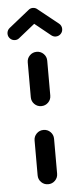

<svg xmlns="http://www.w3.org/2000/svg" viewBox="-81 -720 317 749"><g transform="rotate(-5 77.0 -345.0)"><path d="M77 0Q61.1 0 50 -11.1Q38.9 -22.2 38.9 -38.1V-174.4Q38.9 -190.4 50 -201.5Q61.1 -212.6 77 -212.6Q93 -212.6 104.1 -201.5Q115.2 -190.4 115.2 -174.4V-38.1Q115.2 -22.2 104.1 -11.1Q93 0 77 0ZM77 -305.9Q61.1 -305.9 50 -317Q38.9 -328.1 38.9 -344.1V-480.4Q38.9 -496.3 50 -507.4Q61.1 -518.5 77 -518.5Q93 -518.5 104.1 -507.4Q115.2 -496.3 115.2 -480.4V-344.1Q115.2 -328.1 104.1 -317Q93 -305.9 77 -305.9ZM76.7 -690.4Q88.1 -690.4 96.1 -682.4Q104.1 -674.4 104.1 -663Q104.1 -656.3 101.3 -650.7Q98.5 -645.2 93.7 -641.5L13.7 -577.4Q6.7 -571.5 -2.6 -571.5Q-14.1 -571.5 -22 -579.4Q-30 -587.4 -30 -598.9Q-30 -605.6 -27.2 -611.1Q-24.4 -616.7 -19.6 -620.4L60.4 -684.4Q67.4 -690.4 76.7 -690.4ZM93.7 -684.4 173.7 -620.4Q178.5 -616.7 181.3 -611.1Q184.1 -605.6 184.1 -598.9Q184.1 -587.4 176.1 -579.4Q168.1 -571.5 156.7 -571.5Q147.8 -571.5 140 -577.4L61.1 -641.1Z"/></g></svg>

Font: 26F Galaxy Hebrew
Style: Bold
Weight: 700
Designer: C₂₉H₂₅N₃O₅
Version: Version 1.000